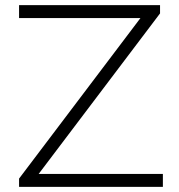

<svg xmlns="http://www.w3.org/2000/svg" viewBox="-20 -725 696 745"><path d="M54 0V-32L550 -688L559 -655H54V-705H601V-673L105 -17L96 -50H612V0Z"/></svg>

Font: Nunito Sans 7pt SemiExpanded ExtraLight
Style: Regular
Weight: 250
Width: 6
Designer: Vernon Adams
Foundry: Vernon Adams
Version: Version 3.101;gftools[0.9.27]